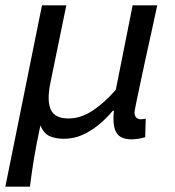

<svg xmlns="http://www.w3.org/2000/svg" viewBox="-36 -509 656 718"><path d="M-16 189 121 -489H212L152 -197Q139 -132 154 -99Q169 -66 220 -66Q265 -66 308.5 -94Q352 -122 397 -173L460 -489H552Q542 -441 530 -387.5Q518 -334 507 -283Q496 -232 487 -189.5Q478 -147 472.5 -120Q467 -93 467 -89Q467 -76 473.5 -69.5Q480 -63 490 -63Q494 -63 498 -63.5Q502 -64 509 -65L507 4Q497 7 484 9.5Q471 12 455 12Q414 12 399 -13.5Q384 -39 390 -95H386Q361 -65 332 -41.5Q303 -18 271 -4Q239 10 202 10Q173 10 150.5 0.5Q128 -9 115 -40Q107 -3 101.5 26.5Q96 56 91.5 81.5Q87 107 83.5 133Q80 159 76 189Z"/></svg>

Font: Source Code Pro ExtraLight Medium
Style: Italic
Weight: 500
Italic angle: -11°
Monospace: yes
Version: Version 1.016;hotconv 1.0.116;makeotfexe 2.5.65601